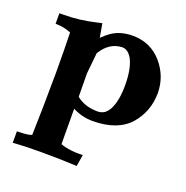

<svg xmlns="http://www.w3.org/2000/svg" viewBox="-115 -519 817 842"><g transform="rotate(20 293.0 -98.0)"><path d="M234.1 -182.8 243.9 -279.7C268.6 -320.7 301.2 -341.7 341.6 -342.8C359.8 -342.4 375.2 -330.8 387.7 -308C402 -279.6 409.2 -240.5 409.2 -190.6C409.3 -140.7 401.8 -102 386.9 -74.4C381.1 -64.5 374.3 -56.5 366.3 -50.3C357.8 -44.6 347.3 -41.5 334.8 -41C294 -41.3 260.8 -52 235.2 -73.2ZM53.3 213.8C78.2 211.9 116.3 211 167.7 211C225.4 211 279.7 212.3 330.5 214.9L339.4 161.1H313.3C297.3 161 279.1 159 258.7 154.8C250 152.9 242.1 150.5 235.2 147.6L234.4 -17.3C262.6 -2.2 293.9 5.5 328 5.9C406.1 5.6 464 -16 501.7 -59C537.2 -100.7 555.2 -149.8 555.7 -206.4C555.4 -258.3 538.3 -304.4 504.1 -344.6C468.8 -385.1 423.7 -405.6 368.8 -406.2C329.5 -406.2 296.6 -397 269.8 -378.5C257.7 -370.1 245.6 -359.8 233.5 -347.8L222.2 -412.1L197.8 -406.6C148.5 -394.8 99.2 -388.8 49.8 -388.7H30.3V-339.6L48.6 -338.6C64.5 -337.6 82.6 -333.3 103 -325.6C104.6 -277.3 105.5 -214 105.5 -135.4C104.8 -15.3 103.2 81 100.7 153.4C92.2 157.7 75.7 160.3 51.2 161.1L32.2 161.7V215.4Z"/></g></svg>

Font: Bentham
Style: Bold
Weight: 700
Version: Version 002.001